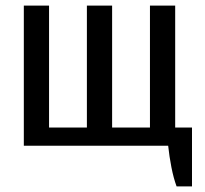

<svg xmlns="http://www.w3.org/2000/svg" viewBox="-20 -520 730 685"><path d="M65 0V-500H155V-65H290V-500H380V-65H515V-500H605V-65H665V145H610Q599 115 591.5 76.5Q584 38 580 0Z"/></svg>

Font: Cuprum
Style: Regular
Weight: 400
Designer: Jovanny Lemonad
Foundry: Jovanny Lemonad
Version: Version 1.002